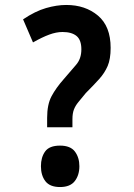

<svg xmlns="http://www.w3.org/2000/svg" viewBox="-20 -744 540 774"><path d="M170 -269Q170 -323 188 -356.5Q206 -390 237 -425Q265 -458 286.5 -482.5Q308 -507 308 -545Q308 -583 288.5 -599Q269 -615 232 -615Q207 -615 178.5 -604.5Q150 -594 113 -573L73 -666Q122 -699 165.5 -711.5Q209 -724 247 -724Q324 -724 375 -681Q426 -638 426 -551Q426 -506 414 -478Q402 -450 380 -425.5Q358 -401 326 -369Q308 -347 296 -332.5Q284 -318 278 -302.5Q272 -287 272 -263V-231H170ZM222 10Q181 10 163 -13.5Q145 -37 145 -74Q145 -110 162 -133.5Q179 -157 222 -157Q264 -157 282 -133Q300 -109 300 -74Q300 -38 281.5 -14Q263 10 222 10Z"/></svg>

Font: Noto Sans Mono ExtraCondensed
Style: Bold
Weight: 700
Width: 2
Designer: Monotype Design Team
Foundry: Monotype Imaging Inc.
Version: Version 2.014